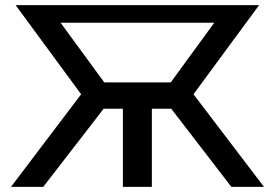

<svg xmlns="http://www.w3.org/2000/svg" viewBox="-20 -730 1074 750"><path d="M22.9 0 296.9 -361.8 41 -710H992.2L735.8 -361.8L1011.2 0H883.8L648.9 -305.2H573.2V0H460V-305.2H384.8L148.9 0ZM387.2 -408.2H647L816.9 -641.1H216.8Z"/></svg>

Font: Rawline SemiBold
Style: Regular
Weight: 600
Designer: Matt McInerney, Pablo Impallari, Rodrigo Fuenzalida
Foundry: Matt McInerney, Pablo Impallari, Rodrigo Fuenzalida
Version: Version 4.020;PS 004.020;hotconv 1.0.88;makeotf.lib2.5.64775